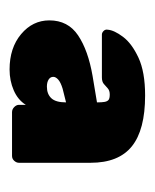

<svg xmlns="http://www.w3.org/2000/svg" viewBox="18 -762 316 391"><g transform="rotate(90 175.5 -567.0)"><path d="M122 -429Q78 -429 50 -452.5Q22 -476 22 -510Q22 -548 52.5 -568.5Q83 -589 135 -598L189 -607Q189 -617 188 -622.5Q187 -628 184 -630.5Q181 -633 173 -633Q165 -633 160.5 -629Q156 -625 151.5 -621Q147 -617 138 -617H51Q47 -617 43.5 -620.5Q40 -624 41 -629Q42 -642 55.5 -660Q69 -678 98 -691.5Q127 -705 175 -705Q245 -705 278.5 -678Q312 -651 312 -594V-448Q312 -443 308 -438.5Q304 -434 298 -434H209Q203 -434 198.5 -438.5Q194 -443 194 -448V-462Q184 -446 164.5 -437.5Q145 -429 122 -429ZM157 -505Q172 -505 180.5 -514Q189 -523 189 -544L161 -537Q148 -533 142.5 -528Q137 -523 137 -518Q137 -512 142.5 -508.5Q148 -505 157 -505Z"/></g></svg>

Font: Rubik Light Black
Style: Regular
Weight: 900
Version: Version 2.104